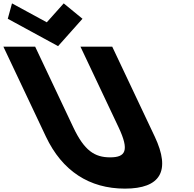

<svg xmlns="http://www.w3.org/2000/svg" viewBox="-336 -1101 1148 1136"><path d="M152 -990 41 -1081 -59.1 -969 -265 -1081 -290 -990 7.6 -828ZM328 -825H140L365.5 -348C430.7 -210 407.6 -170 315.6 -170C223.6 -170 162.7 -210 97.5 -348L-128 -825H-316L-64.5 -293C31.9 -89 193.1 15 403.1 15C613.1 15 675.9 -89 579.5 -293Z"/></svg>

Font: Hussar
Style: BdOpOblFive
Weight: 700
Foundry: Cannot Into Space Fonts
Version: Version 2.00